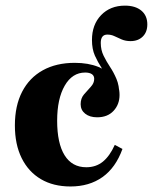

<svg xmlns="http://www.w3.org/2000/svg" viewBox="-20 -654 546 685"><path d="M376.6 -316.9Q376.6 -346 366.5 -368.1Q356.5 -390.3 342.7 -411.3Q329 -432.3 318.5 -455.6Q308.1 -479 308.1 -511.3Q308.1 -566.1 340.7 -600Q373.4 -633.9 425.8 -633.9Q462.9 -633.9 484.3 -616.1Q505.6 -598.4 505.6 -566.9Q505.6 -539.5 489.1 -523.4Q472.6 -507.3 446 -507.3Q428.2 -507.3 414.1 -513.3Q400 -519.4 388.3 -525Q376.6 -530.6 362.9 -530.6Q339.5 -530.6 339.5 -500.8Q339.5 -475.8 349.6 -455.2Q359.7 -434.7 372.6 -415.3Q385.5 -396 395.6 -372.2Q405.6 -348.4 405.6 -316.9ZM231.5 11.3Q170.2 11.3 125.8 -14.9Q81.5 -41.1 57.3 -89.9Q33.1 -138.7 33.1 -206.5Q33.1 -276.6 58.9 -326.6Q84.7 -376.6 132.7 -403.2Q180.6 -429.8 246.8 -429.8Q295.2 -429.8 331 -415.3Q366.9 -400.8 386.7 -375.4Q406.5 -350 406.5 -315.3Q406.5 -281.5 385.1 -258.5Q363.7 -235.5 326.6 -235.5Q300 -235.5 283.9 -248.4Q267.7 -261.3 267.7 -282.3Q267.7 -303.2 279.8 -317.3Q291.9 -331.5 304 -344.4Q316.1 -357.3 316.1 -372.6Q316.1 -383.9 307.7 -389.5Q299.2 -395.2 283.9 -395.2Q237.9 -395.2 210.9 -348.4Q183.9 -301.6 183.9 -223.4Q183.9 -142.7 210.5 -100Q237.1 -57.3 287.9 -57.3Q322.6 -57.3 347.2 -77.4Q371.8 -97.6 389.5 -137.1L416.9 -122.6Q392.7 -55.6 345.6 -22.2Q298.4 11.3 231.5 11.3Z"/></svg>

Font: Playfair 5pt SemiExpanded Light Black
Style: Regular
Weight: 900
Version: Version 2.203